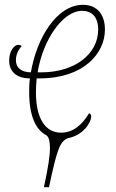

<svg xmlns="http://www.w3.org/2000/svg" viewBox="-20 -566 482 796"><path d="M162 210H183C217 53 227 22 261 7C325 -5 358 -58 358 -83C358 -91 354 -96 349 -96C321 -50 285 -16 233 -16C169 -16 129 -73 129 -183C129 -197 130 -222 132 -241H144C327 -241 415 -345 415 -443C415 -507 382 -546 324 -546C215 -546 132 -408 108 -266C68 -267 46 -285 46 -316C46 -338 54 -357 70 -375C66 -378 63 -380 56 -380C38 -380 18 -354 18 -314C18 -275 43 -241 104 -241C101 -220 101 -202 101 -184C101 -87 127 -28 174 -4C184 6 186 20 187 43C188 74 180 129 162 210ZM150 -266H136C158 -401 240 -521 320 -521C361 -521 387 -496 387 -443C387 -344 293 -266 150 -266Z"/></svg>

Font: Noto Serif Condensed Thin
Style: Italic
Weight: 100
Width: 3
Italic angle: -12°
Designer: Monotype Design Team
Foundry: Monotype Imaging Inc.
Version: Version 2.013